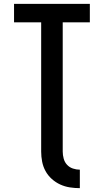

<svg xmlns="http://www.w3.org/2000/svg" viewBox="-20 -755 540 998"><path d="M395 223Q369 223 343 219Q317 215 293 204Q269 193 249 175Q229 157 216.5 134Q204 111 199 85Q194 59 194 33V-639H53V-735H447V-639H306V33Q306 51 311 69.5Q316 88 328.5 101.5Q341 115 359 121Q377 127 395 127Z"/></svg>

Font: Iosevka Fixed
Style: Bold
Weight: 700
Monospace: yes
Designer: Belleve Invis
Foundry: Belleve Invis
Version: Version 32.3.0